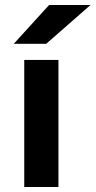

<svg xmlns="http://www.w3.org/2000/svg" viewBox="-20 -752 384 772"><path d="M77.5 0V-511H215V0ZM35.5 -576 177.5 -732H344L166 -576Z"/></svg>

Font: Overpass ExtraBold
Style: Regular
Weight: 800
Designer: Delve Withrington, Dave Bailey, Thomas Jockin
Foundry: Delve Fonts LLC
Version: Version 4.000; ttfautohint (v1.8.3)